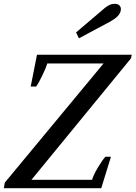

<svg xmlns="http://www.w3.org/2000/svg" viewBox="-44 -987 711 1007"><path d="M355 -817 495 -936Q505 -946 522 -956.5Q539 -967 557 -967Q574 -967 582 -959Q590 -951 590 -939Q590 -933 589 -930Q583 -901 536 -875L370 -786ZM-19 -29 499 -654H204Q198 -633 178 -591.5Q158 -550 146 -533H117L150 -700H647L643 -681L121 -44H439Q446 -69 469.5 -108.5Q493 -148 509 -165H538L487 0H-24Z"/></svg>

Font: Trirong SemiBold
Style: Italic
Weight: 600
Italic angle: -12°
Designer: Katatrad Team
Foundry: CadsonDemak
Version: Version 1.001